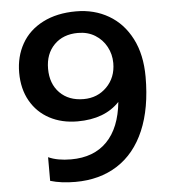

<svg xmlns="http://www.w3.org/2000/svg" viewBox="-52 -761 724 824"><g transform="rotate(-5 309.5 -349.5)"><path d="M132 1V-101Q171 -83 230 -83Q328 -83 385 -141.5Q442 -200 453 -311Q389 -243 272 -243Q204 -243 151.5 -271Q99 -299 69.5 -351Q40 -403 40 -473Q40 -542 71 -597Q102 -652 162.5 -683Q223 -714 306 -714Q384 -714 446 -678Q508 -642 543.5 -573Q579 -504 579 -408Q579 -273 538.5 -178Q498 -83 421.5 -34Q345 15 240 15Q179 15 132 1ZM446 -479Q446 -517 428.5 -549.5Q411 -582 379.5 -601.5Q348 -621 306 -621Q242 -621 203.5 -582Q165 -543 165 -479Q165 -414 203.5 -375Q242 -336 306 -336Q366 -336 406 -376.5Q446 -417 446 -479Z"/></g></svg>

Font: Prompt Medium
Style: Regular
Weight: 500
Designer: Katatrad Team
Foundry: CadsonDemak
Version: Version 1.001